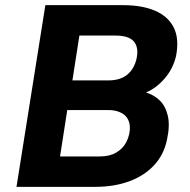

<svg xmlns="http://www.w3.org/2000/svg" viewBox="-20 -725 738 745"><path d="M44 0 156 -705H458Q532 -705 582.5 -683Q633 -661 654.5 -617.5Q676 -574 663 -507Q651 -457 618 -419.5Q585 -382 548 -367L549 -365Q577 -357 599.5 -335.5Q622 -314 631 -276.5Q640 -239 628 -183Q616 -125 578 -84Q540 -43 481.5 -21.5Q423 0 350 0ZM213 -118H367Q386 -118 401.5 -121.5Q417 -125 430 -132.5Q443 -140 453 -150Q463 -160 470 -173.5Q477 -187 481 -203Q486 -227 482.5 -244.5Q479 -262 468.5 -273.5Q458 -285 440.5 -291.5Q423 -298 400 -298H241ZM261 -413H400Q447 -413 474 -435.5Q501 -458 510 -498Q519 -541 499.5 -564Q480 -587 428 -587H288Z"/></svg>

Font: Nunito Sans 7pt SemiCondensed ExtraBold
Style: Italic
Weight: 800
Width: 4
Italic angle: -9°
Designer: Vernon Adams
Foundry: Vernon Adams
Version: Version 3.101;gftools[0.9.27]